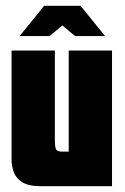

<svg xmlns="http://www.w3.org/2000/svg" viewBox="-20 -645 433 665"><path d="M123 0Q79 0 57 -14Q35 -28 27.5 -49.5Q20 -71 20 -93V-470H170V-159Q170 -141 173 -130.5Q176 -120 193 -120H218V-470H368V0ZM48 -520 133 -625H259L344 -520H240L196 -557L152 -520Z"/></svg>

Font: Smooch Sans Black
Style: Regular
Weight: 900
Designer: Robert E. Leuschke
Foundry: Robert E. Leuschke
Version: Version 1.010; ttfautohint (v1.8.3)